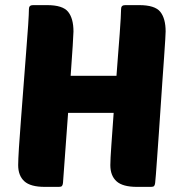

<svg xmlns="http://www.w3.org/2000/svg" viewBox="-20 -730 714 750"><path d="M515 0Q459 0 435 -22Q411 -44 411 -85Q411 -107 415 -163Q419 -219 424 -289H246L226 -15Q225 -7 222 -3.5Q219 0 210 0H155Q99 0 75 -22Q51 -44 51 -85Q51 -105 54 -153.5Q57 -202 62 -264Q67 -326 72 -395Q77 -464 82 -525Q87 -586 90 -632Q93 -678 93 -695Q93 -710 109 -710H164Q225 -710 246 -684Q267 -658 267 -607Q267 -599 264 -550.5Q261 -502 256 -434H435Q438 -478 441.5 -520Q445 -562 447.5 -597Q450 -632 451.5 -657.5Q453 -683 453 -695Q453 -710 469 -710H524Q585 -710 606 -684Q627 -658 627 -607Q627 -602 625.5 -575Q624 -548 621 -507Q618 -466 614.5 -415.5Q611 -365 607.5 -312Q604 -259 600.5 -208.5Q597 -158 594 -117Q591 -76 589 -48.5Q587 -21 586 -15Q585 -7 582 -3.5Q579 0 570 0Z"/></svg>

Font: Poetsen One
Style: Regular
Weight: 400
Designer: Pablo Impallari, Rodrigo Fuenzalida
Foundry: Pablo Impallari, Rodrigo Fuenzalida
Version: Version 1.001; ttfautohint (v0.93) -l 8 -r 50 -G 200 -x 14 -